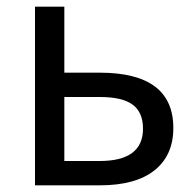

<svg xmlns="http://www.w3.org/2000/svg" viewBox="-20 -556 585 576"><path d="M85 0V-536H173V-338H279Q500 -338 500 -172Q500 -90 443.5 -45Q387 0 279 0ZM173 -73H279Q409 -73 409 -170Q409 -219 378 -242Q347 -265 279 -265H173Z"/></svg>

Font: Noto Sans Historical
Style: Regular
Weight: 400
Designer: Monotype Design Team
Foundry: Monotype Imaging Inc.
Version: Version 2.013; ttfautohint (v1.8.4.7-5d5b)